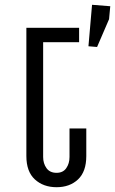

<svg xmlns="http://www.w3.org/2000/svg" viewBox="-20 -766 480 801"><path d="M310 -650V-590H160V-111Q160 -84 174 -64.5Q188 -45 216 -45Q243 -45 256.5 -64.5Q270 -84 270 -111V-230H340V-115Q340 -50 305.5 -17.5Q271 15 216 15Q161 15 125.5 -17.5Q90 -50 90 -115V-650ZM440 -740 435 -686 385 -570 349 -573 364 -746Z"/></svg>

Font: Unica One
Style: Regular
Weight: 400
Designer: Eduardo Rodriguez Tunni
Foundry: Eduardo Rodriguez Tunni
Version: Version 2.000; ttfautohint (v1.8.4.7-5d5b);gftools[0.9.23]